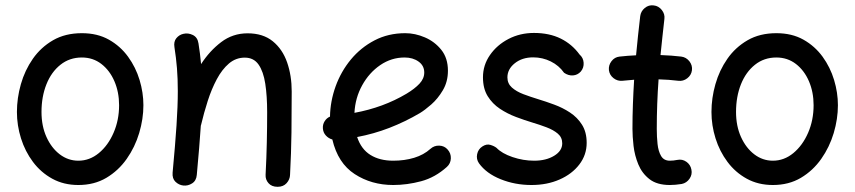

<svg xmlns="http://www.w3.org/2000/svg" viewBox="-20 -660 3228 725"><path d="M289.1 -534.7Q347.7 -534.7 391.1 -510.3Q434.6 -485.8 463.6 -445.8Q492.7 -405.8 507.1 -357.9Q521.5 -310.1 521.5 -262.7Q521.5 -210.9 505.6 -157.7Q489.7 -104.5 458.5 -60.1Q427.2 -15.6 381.6 11.5Q335.9 38.6 275.9 38.6Q220.7 38.6 177.5 14.9Q134.3 -8.8 104.5 -48.6Q74.7 -88.4 59.3 -137.5Q43.9 -186.5 43.9 -237.3Q43.9 -289.6 58.8 -342Q73.7 -394.5 104 -438Q134.3 -481.4 180.4 -508.1Q226.6 -534.7 289.1 -534.7ZM289.1 -442.9Q242.7 -442.9 208.3 -415.5Q173.8 -388.2 155.3 -341.6Q136.7 -294.9 136.7 -237.3Q136.7 -184.1 155.5 -142.6Q174.3 -101.1 205.8 -77.1Q237.3 -53.2 275.9 -53.2Q318.4 -53.2 353.3 -82Q388.2 -110.8 408.9 -158.7Q429.7 -206.5 429.7 -262.7Q429.7 -312 412.1 -353Q394.5 -394 362.8 -418.5Q331.1 -442.9 289.1 -442.9Z M631.8 -8.3Q641.6 -112.8 646.5 -186.3Q651.4 -259.8 651.4 -315.9Q651.4 -363.3 648.2 -402.6Q645 -441.9 638.7 -481.9Q635.3 -502.9 646 -515.9Q656.7 -528.8 672.4 -532.2Q690.4 -536.6 708.3 -527.8Q726.1 -519 729.5 -496.1Q735.8 -456.5 739.3 -418Q771.5 -467.8 815.2 -501Q858.9 -534.2 915 -534.2Q973.1 -534.2 1010 -504.2Q1046.9 -474.1 1064.2 -424.3Q1081.5 -374.5 1081.5 -314.9Q1081.5 -238.3 1080.6 -159.9Q1079.6 -81.5 1075.2 0.5Q1074.7 17.6 1062.3 31.5Q1049.8 45.4 1028.3 45.4Q1005.9 45.4 993.9 31.7Q981.9 18.1 982.9 0Q986.3 -65.4 987.5 -122.8Q988.8 -180.2 988.8 -236.3Q988.8 -297.4 981.7 -343.8Q974.6 -390.1 956.3 -416.3Q938 -442.4 904.3 -442.4Q870.6 -442.4 844.5 -420.2Q818.4 -397.9 798.6 -360.8Q778.8 -323.7 764.4 -278.8Q750 -233.9 739.3 -188.5Q738.8 -187 738.3 -185.5Q735.8 -146 731.9 -99.9Q728 -53.7 723.1 0.5Q721.2 22.5 705.3 32.5Q689.5 42.5 671.9 40.5Q655.3 38.6 642.6 26.4Q629.9 14.2 631.8 -8.3Z M1667.5 -29.8Q1623 10.3 1570.1 24.4Q1517.1 38.6 1464.8 38.6Q1382.8 38.6 1319.3 -2.7Q1255.9 -43.9 1234.9 -133.3Q1220.7 -137.2 1210.4 -148.4Q1200.2 -159.7 1199.2 -175.3Q1198.2 -189.9 1205.8 -202.1Q1213.4 -214.4 1226.1 -219.7Q1227.1 -277.8 1247.3 -334Q1267.6 -390.1 1304.9 -435.3Q1342.3 -480.5 1394.3 -507.6Q1446.3 -534.7 1510.3 -534.7Q1547.4 -534.7 1584.5 -518.8Q1621.6 -502.9 1646.5 -471.7Q1671.4 -440.4 1671.4 -393.1Q1671.4 -351.6 1652.3 -319.3Q1633.3 -287.1 1608.4 -265.4Q1583.5 -243.7 1565.4 -232.9Q1509.8 -200.2 1450.4 -177.2Q1391.1 -154.3 1328.6 -142.6Q1343.8 -96.7 1378.7 -75Q1413.6 -53.2 1464.8 -53.2Q1507.8 -53.2 1543.9 -64.2Q1580.1 -75.2 1605.5 -98.1Q1619.6 -110.8 1638.9 -110.1Q1658.2 -109.4 1670.4 -95.2Q1683.1 -81.1 1682.4 -61.8Q1681.6 -42.5 1667.5 -29.8ZM1507.8 -442.9Q1458 -442.9 1416 -414.3Q1374 -385.7 1347.7 -338.1Q1321.3 -290.5 1318.4 -233.9Q1427.2 -253.9 1515.1 -306.2Q1545.9 -324.7 1564 -344Q1582 -363.3 1582 -386.2Q1582 -412.1 1560.5 -427.5Q1539.1 -442.9 1507.8 -442.9Z M2173.3 -390.1Q2161.1 -376.5 2143.6 -375.2Q2126 -374 2109.9 -385.3Q2090.8 -412.6 2059.8 -428Q2028.8 -443.4 1993.2 -443.4Q1951.7 -443.4 1923.8 -421.1Q1896 -398.9 1896 -367.7Q1896 -344.7 1912.8 -329.6Q1929.7 -314.5 1956.3 -304.4Q1982.9 -294.4 2011.7 -285.6Q2040.5 -276.9 2072.5 -265.1Q2104.5 -253.4 2132.3 -235.1Q2160.2 -216.8 2177.7 -189Q2195.3 -161.1 2195.3 -120.6Q2195.3 -75.2 2167.7 -39.1Q2140.1 -2.9 2093 17.8Q2045.9 38.6 1986.8 38.6Q1924.8 38.6 1870.6 16.8Q1816.4 -4.9 1788.6 -43.5Q1777.8 -59.1 1781.7 -77.9Q1785.6 -96.7 1801.3 -106.9Q1816.9 -117.2 1831.3 -113Q1845.7 -108.9 1855 -101.6Q1875 -80.6 1915.3 -66.9Q1955.6 -53.2 1997.1 -53.2Q2042 -53.2 2072.5 -71.8Q2103 -90.3 2103 -118.7Q2103 -141.1 2086.4 -155.3Q2069.8 -169.4 2043.9 -179.2Q2018.1 -189 1990.2 -197.3Q1960.9 -206.1 1928.5 -218.3Q1896 -230.5 1867.7 -249.3Q1839.4 -268.1 1821.5 -296.9Q1803.7 -325.7 1803.7 -368.2Q1803.7 -414.1 1830.1 -452.1Q1856.4 -490.2 1900.1 -512.9Q1943.8 -535.6 1996.1 -535.6Q2054.2 -535.6 2097.2 -514.4Q2140.1 -493.2 2168.5 -454.1Q2182.6 -441.9 2183.8 -423.1Q2185.1 -404.3 2173.3 -390.1Z M2592.8 -394.5Q2590.3 -376 2575 -364.3Q2559.6 -352.5 2541 -355Q2505.9 -359.4 2466.8 -360.4Q2463.4 -314 2461.7 -267.3Q2460 -220.7 2460 -173.3Q2460 -144 2462.9 -116.5Q2465.8 -88.9 2476.3 -71Q2486.8 -53.2 2509.3 -53.2Q2522.5 -53.2 2537.6 -56.2Q2556.2 -60.1 2571.8 -49.1Q2587.4 -38.1 2590.8 -19.5Q2594.7 -1 2583.7 14.9Q2572.8 30.8 2554.2 34.7Q2542 36.6 2530.8 37.6Q2519.5 38.6 2509.3 38.6Q2460.9 38.6 2432.6 16.6Q2404.3 -5.4 2390.4 -39.1Q2376.5 -72.8 2372.3 -108.9Q2368.2 -145 2368.2 -173.3Q2368.2 -220.2 2369.9 -266.6Q2371.6 -313 2374.5 -358.9Q2352.1 -357.4 2330.6 -355Q2312 -353 2296.9 -364.7Q2281.7 -376.5 2279.3 -395Q2277.3 -413.6 2289.1 -429Q2300.8 -444.3 2319.3 -446.3Q2349.6 -449.7 2381.8 -451.2Q2385.3 -488.3 2389.2 -525.4Q2393.1 -562.5 2397.5 -599.1Q2399.9 -617.7 2414.8 -629.9Q2429.7 -642.1 2448.2 -639.6Q2466.8 -637.7 2479 -622.3Q2491.2 -606.9 2488.8 -588.4Q2484.9 -554.2 2481.2 -520Q2477.5 -485.8 2474.1 -452.1Q2515.6 -450.7 2552.7 -446.3Q2571.3 -443.8 2583.3 -428.5Q2595.2 -413.1 2592.8 -394.5Z M2911.6 -534.7Q2970.2 -534.7 3013.7 -510.3Q3057.1 -485.8 3086.2 -445.8Q3115.2 -405.8 3129.6 -357.9Q3144 -310.1 3144 -262.7Q3144 -210.9 3128.2 -157.7Q3112.3 -104.5 3081.1 -60.1Q3049.8 -15.6 3004.2 11.5Q2958.5 38.6 2898.4 38.6Q2843.3 38.6 2800 14.9Q2756.8 -8.8 2727.1 -48.6Q2697.3 -88.4 2681.9 -137.5Q2666.5 -186.5 2666.5 -237.3Q2666.5 -289.6 2681.4 -342Q2696.3 -394.5 2726.6 -438Q2756.8 -481.4 2803 -508.1Q2849.1 -534.7 2911.6 -534.7ZM2911.6 -442.9Q2865.2 -442.9 2830.8 -415.5Q2796.4 -388.2 2777.8 -341.6Q2759.3 -294.9 2759.3 -237.3Q2759.3 -184.1 2778.1 -142.6Q2796.9 -101.1 2828.4 -77.1Q2859.9 -53.2 2898.4 -53.2Q2940.9 -53.2 2975.8 -82Q3010.7 -110.8 3031.5 -158.7Q3052.2 -206.5 3052.2 -262.7Q3052.2 -312 3034.7 -353Q3017.1 -394 2985.4 -418.5Q2953.6 -442.9 2911.6 -442.9Z"/></svg>

Font: Mikhak-FD Medium
Style: Regular
Weight: 500
Designer: Amin Abedi
Version: Version 3.2